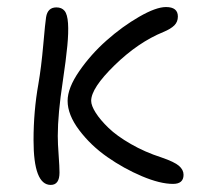

<svg xmlns="http://www.w3.org/2000/svg" viewBox="-20 -501 588 545"><path d="M471.2 21Q434.6 21 383.1 -0.7Q331.5 -22.5 284.7 -55.2Q237.8 -87.9 204.8 -131.6Q171.9 -175.3 171.9 -214.8Q171.9 -251 204.8 -298.8Q237.8 -346.7 282.5 -386.2Q327.1 -425.8 375 -453.4Q422.9 -481 451.2 -481Q484.9 -481 484.9 -454.1Q484.9 -439 474.9 -429Q464.8 -418.9 443.8 -410.2Q372.1 -380.9 305.4 -315.9Q238.8 -251 238.8 -214.8Q238.8 -201.2 251.7 -180.9Q264.6 -160.6 288.1 -137.9Q311.5 -115.2 351.3 -92.3Q391.1 -69.3 438 -54.2Q475.1 -41.5 488 -30.3Q501 -19 501 -4.9Q501 21 471.2 21ZM124 23.9Q75.2 23.9 75.2 -103Q75.2 -185.5 88.9 -262.2Q97.2 -310.1 102.8 -373.8Q108.4 -437.5 110.8 -452.1Q115.2 -480 140.1 -480Q155.3 -480 163.3 -470.2Q171.4 -460.4 173.1 -434.8Q174.8 -409.2 171.1 -370.8Q167.5 -332.5 158.2 -270Q144 -177.2 144 -115.2Q144 -93.3 146.5 -60.1Q148.9 -26.9 148.9 -11.2Q148.9 23.9 124 23.9Z"/></svg>

Font: Shantell Sans Irregular Bouncy
Style: Regular
Weight: 300
Designer: Stephen Nixon, Anya Danilova, Shantell Martin
Foundry: Arrow Type
Version: Version 1.006;[9816181b4]